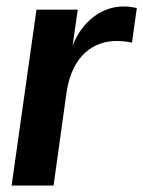

<svg xmlns="http://www.w3.org/2000/svg" viewBox="-20 -575 444 595"><path d="M16 0H146L186 -287C203 -407 274 -448 341 -448C356 -448 374 -446 389 -443L404 -550C391 -553 376 -555 363 -555C295 -555 235 -509 205 -434L221 -545H93Z"/></svg>

Font: Ronzino Bold
Style: Italic
Weight: 700
Italic angle: -8°
Designer: Nunzio Mazzaferro
Foundry: Collletttivo
Version: Version 1.000;Glyphs 3.3 (3337)